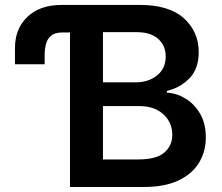

<svg xmlns="http://www.w3.org/2000/svg" viewBox="-20 -747 885 767"><path d="M259.6 0V-617.2H227.6Q198.5 -617.2 183.6 -604Q168.7 -590.9 163.5 -570.3Q158.4 -549.7 158.4 -527.7V-490.4H39.8V-554Q39.4 -631.4 89.1 -679.3Q138.8 -727.3 226.6 -727.3H538Q656.2 -727.3 715 -673.7Q773.8 -620 773.8 -538.7Q773.8 -472.3 736.9 -434.3Q699.9 -396.3 646.7 -383.9V-376.8Q685.4 -375 721.1 -353.3Q756.7 -331.7 779.5 -292.4Q802.2 -253.2 802.2 -198.2Q802.2 -141.7 774.9 -96.8Q747.5 -51.8 692.5 -25.9Q637.4 0 554 0ZM391.3 -110.1H533Q604.8 -110.1 636.5 -137.6Q668.3 -165.1 668.3 -208.5Q668.3 -257.1 633 -290.1Q597.7 -323.2 536.6 -323.2H391.3ZM391.3 -418H521.7Q573.2 -418 607.6 -445.8Q642 -473.7 642 -521.7Q642 -563.9 612.4 -591.3Q582.7 -618.6 524.5 -618.6H391.3Z"/></svg>

Font: Inter Zeller Semi Bold
Style: Regular
Weight: 600
Designer: Rasmus Andersson; Joe Bland
Foundry: zeller
Version: Version 3.015;git-dec3a8cb1